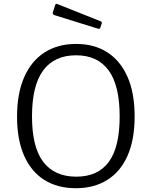

<svg xmlns="http://www.w3.org/2000/svg" viewBox="-20 -984 802 1014"><path d="M381 10Q284 10 214.5 -33.5Q145 -77 107.5 -161.5Q70 -246 70 -367Q70 -491 108 -577Q146 -663 216 -707.5Q286 -752 382 -752Q478 -752 547 -707.5Q616 -663 653.5 -578Q691 -493 691 -369Q691 -247 654 -162.5Q617 -78 547 -34Q477 10 381 10ZM383 -51Q497 -51 554.5 -129Q612 -207 612 -369Q612 -533 553.5 -612.5Q495 -692 382 -692Q267 -692 208 -612Q149 -532 149 -369Q149 -207 208.5 -129Q268 -51 383 -51ZM272 -959Q275 -966 282 -963L513 -871Q520 -868 517 -859L510 -839Q509 -834 506 -832.5Q503 -831 496 -833L268 -904Q256 -908 259 -919Z"/></svg>

Font: Libre Franklin Thin Light
Style: Regular
Weight: 300
Version: Version 3.000